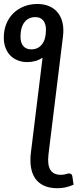

<svg xmlns="http://www.w3.org/2000/svg" viewBox="-38 -786 399 988"><path d="M126 -41 181 -489Q147 -466.5 102.5 -466.5Q74.5 -466.5 52.2 -475.8Q30 -485 14.2 -501.5Q-1.5 -518 -10 -541.2Q-18.5 -564.5 -18.5 -592.5Q-18.5 -631 -5.5 -663Q7.5 -695 30.8 -717.8Q54 -740.5 85.5 -753Q117 -765.5 154 -765.5Q188 -765.5 214.8 -754.2Q241.5 -743 259 -721.5Q276.5 -700 283.8 -668.8Q291 -637.5 286 -598L217.5 -41L215 -20.5L211.5 9.5Q199 113.5 274.5 113.5Q291.5 113.5 301.2 110Q311 106.5 317 106.5Q323.5 106.5 328.5 110Q333.5 113.5 335 125L340.5 164.5Q318 174 299 178.2Q280 182.5 257.5 182.5Q216 182.5 187.8 169.2Q159.5 156 143 131.8Q126.5 107.5 121.2 73.8Q116 40 121 -1ZM198.5 -632.5Q198.5 -664 184.2 -681Q170 -698 144 -698Q108.5 -698 88 -671.8Q67.5 -645.5 67.5 -597Q67.5 -565.5 82 -548.8Q96.5 -532 123 -532Q158 -532 178.2 -558Q198.5 -584 198.5 -632.5Z"/></svg>

Font: Lato Medium
Style: Italic
Weight: 500
Italic angle: -7°
Designer: Lukasz Dziedzic
Foundry: tyPoland Lukasz Dziedzic
Version: Version 2.006; 2014-01-15